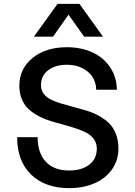

<svg xmlns="http://www.w3.org/2000/svg" viewBox="-20 -952 690 984"><path d="M153.8 -764.2 274.9 -932.1H387.2L507.8 -764.2H411.1L331.1 -877L252 -764.2ZM335 12.2Q211.9 12.2 139.9 -56.9Q67.9 -126 67.9 -249H172.9Q172.9 -167 215.3 -122.6Q257.8 -78.1 334 -78.1Q398.4 -78.1 437.3 -107.9Q476.1 -137.7 476.1 -189.9Q476.1 -216.8 462.4 -237.1Q448.7 -257.3 425.8 -270Q402.8 -282.7 373 -292.7Q343.3 -302.7 310.3 -311.5Q277.3 -320.3 244.6 -330.1Q211.9 -339.8 182.1 -355Q152.3 -370.1 129.4 -390.1Q106.4 -410.2 92.8 -441.4Q79.1 -472.7 79.1 -513.2Q79.1 -599.1 146.5 -654.5Q213.9 -710 323.2 -710Q395 -710 452.1 -684.3Q509.3 -658.7 543.5 -608.6Q577.6 -558.6 579.1 -492.2H473.1Q471.7 -550.3 429 -585.2Q386.2 -620.1 323.2 -620.1Q263.2 -620.1 226.6 -591.8Q189.9 -563.5 189.9 -516.1Q189.9 -490.7 203.6 -472.2Q217.3 -453.6 240.2 -442.1Q263.2 -430.7 293 -421.6Q322.8 -412.6 355.7 -404.1Q388.7 -395.5 421.4 -385.7Q454.1 -376 483.9 -360.1Q513.7 -344.2 536.6 -322.8Q559.6 -301.3 573.2 -267.8Q586.9 -234.4 586.9 -190.9Q586.9 -130.4 554 -83.7Q521 -37.1 463.9 -12.5Q406.7 12.2 335 12.2Z"/></svg>

Font: Azeret Mono
Style: Regular
Weight: 400
Designer: Martin Vácha
Foundry: Displaay
Version: Version 1.002